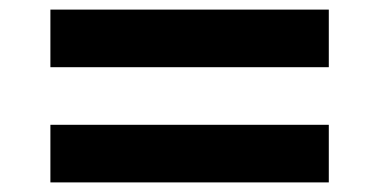

<svg xmlns="http://www.w3.org/2000/svg" viewBox="-20 -490 789 400"><path d="M85 -470H665V-350H85ZM85 -230H665V-110H85Z"/></svg>

Font: Enso
Style: Bold
Weight: 700
Designer: Coji Morishita
Foundry: UNDERFOREST DESIGN
Version: Version 1.000